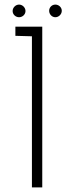

<svg xmlns="http://www.w3.org/2000/svg" viewBox="-20 -816 289 836"><path d="M47 -700V-660L119 -658V0H164V-700ZM63 -796C48 -796 35 -783 35 -768C35 -753 48 -741 63 -741C78 -741 91 -753 91 -768C91 -783 78 -796 63 -796ZM221 -796C206 -796 194 -784 194 -769C194 -754 206 -741 221 -741C236 -741 249 -754 249 -769C249 -784 236 -796 221 -796Z"/></svg>

Font: Advent Pro
Style: Light
Weight: 300
Designer: Andreas Kalpakidis
Foundry: Andreas Kalpakidis
Version: Version 2.002 2007